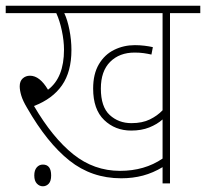

<svg xmlns="http://www.w3.org/2000/svg" viewBox="-20 -642 721 672"><path d="M575 -596V0H549V-57Q516 -37 480.5 -27.5Q445 -18 404 -18Q301 -18 223 -80Q145 -142 75 -264Q60 -289 54.5 -307.5Q49 -326 49 -340Q49 -358 59.5 -367.5Q70 -377 85 -377Q119 -377 148 -328Q204 -370 204 -468Q204 -499 196.5 -534.5Q189 -570 177 -596H0V-622H681V-596ZM440 -211Q478 -211 504.5 -224Q531 -237 549 -256V-596H205Q216 -573 223 -537.5Q230 -502 230 -467Q230 -391 197 -343.5Q164 -296 99 -271Q164 -160 236.5 -102Q309 -44 400 -44Q486 -44 549 -87V-224Q530 -207 502.5 -196Q475 -185 439 -185Q383 -185 344.5 -222Q306 -259 306 -332Q306 -383 326 -417Q346 -451 379.5 -467.5Q413 -484 452 -484Q469 -484 485.5 -482Q502 -480 515 -477L510 -451Q497 -454 483 -456Q469 -458 451 -458Q398 -458 365.5 -425.5Q333 -393 333 -332Q333 -268 364 -239.5Q395 -211 440 -211ZM100 -28Q100 -46 108.5 -56Q117 -66 130 -66Q159 -66 159 -28Q159 -8 150.5 1Q142 10 130 10Q118 10 109 0.5Q100 -9 100 -28Z"/></svg>

Font: Noto Sans SemiCondensed Thin
Style: Italic
Weight: 100
Width: 4
Italic angle: -12°
Designer: Monotype Design Team
Foundry: Monotype Imaging Inc.
Version: Version 2.013; ttfautohint (v1.8.4.7-5d5b)